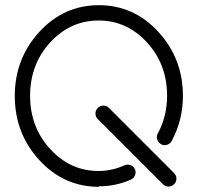

<svg xmlns="http://www.w3.org/2000/svg" viewBox="-20 -688 788 740"><path d="M651 -21Q660 -12 660 0.5Q660 13 651 22Q642 31 629.5 31Q617 31 608 22L357 -229Q348 -238 348 -250.5Q348 -263 357 -272Q366 -281 378.5 -281Q391 -281 400 -272ZM361 30V32Q226 32 131.5 -71Q37 -174 37 -318Q37 -462 131.5 -565Q226 -668 361 -668Q496 -668 590.5 -565Q685 -462 685 -318Q685 -226 642 -145Q636 -134 624 -130Q612 -126 601 -132Q590 -138 586 -150Q582 -162 588 -173Q624 -240 624 -319Q624 -440 546.5 -524.5Q469 -609 360 -609Q251 -609 173.5 -524.5Q96 -440 96 -319Q96 -198 173.5 -113.5Q251 -29 360 -29Q411 -29 460 -51Q471 -56 483 -51.5Q495 -47 500 -36Q505 -25 500.5 -13Q496 -1 485 4Q427 30 361 30Z"/></svg>

Font: Beon
Style: Medium
Weight: 500
Designer: BSozoo
Foundry: BSozoo
Version: Version 001.000